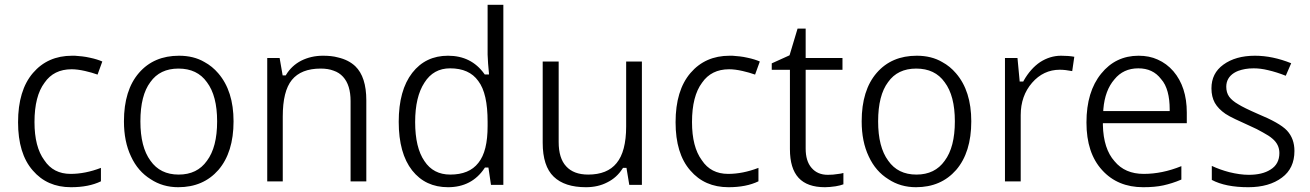

<svg xmlns="http://www.w3.org/2000/svg" viewBox="-20 -780 5527 810"><path d="M405.8 -71.8C361.3 -54.7 318.8 -46.4 277.8 -46.4C229.5 -46.4 192.4 -65.4 167 -104C139.2 -141.6 125.5 -195.3 125.5 -265.1C125.5 -337.9 139.6 -393.6 168 -431.2C193.8 -468.8 231.9 -487.8 282.2 -487.8C298.3 -487.8 317.4 -485.4 338.9 -480.5C357.9 -476.1 375.5 -471.2 391.6 -465.3L411.6 -520.5C398.4 -526.4 380.4 -532.2 358.9 -536.6C337.9 -541.5 316.4 -543.5 295.9 -544.9H284.2C215.3 -544.9 160.6 -520.5 119.1 -472.2C77.1 -423.3 56.2 -354 56.2 -264.2C56.2 -176.3 76.7 -108.4 118.2 -61C158.7 -13.7 212.4 9.8 279.3 9.8C329.6 9.8 371.6 1.5 405.8 -15.1Z M900.9 -470.7C883.8 -490.7 864.7 -506.3 842.8 -518.1C812.5 -536.1 776.4 -544.9 735.4 -544.9C664.6 -544.9 608.4 -521 566.4 -472.7C523.9 -423.8 502.9 -355.5 502.9 -268.1C502.9 -211.4 512.7 -162.1 532.7 -120.1C552.2 -77.6 580.1 -45.9 615.7 -23.9C649.4 -1.5 688.5 9.8 731.9 9.8C802.7 9.8 858.9 -14.6 901.4 -63C943.8 -112.3 965.3 -180.7 965.3 -268.1C965.3 -353.5 943.8 -420.9 900.9 -470.7ZM614.3 -433.6C641.1 -471.7 680.7 -490.7 732.9 -490.7C785.6 -490.7 825.7 -471.7 853 -433.1C881.8 -395 896 -339.8 896 -268.1C896 -195.3 881.8 -140.1 853 -101.6C825.7 -63 786.1 -43.5 733.9 -43.5C681.6 -43.5 642.1 -63 614.7 -102.1C586.4 -140.6 572.3 -195.8 572.3 -268.1C572.3 -341.3 586.4 -396.5 614.3 -433.6Z M1525.4 -356.4C1525.4 -422.9 1509.8 -470.7 1479 -500.5C1460.4 -518.1 1436 -530.8 1406.2 -537.6C1387.2 -543 1365.7 -544.9 1342.3 -544.9C1308.6 -544.9 1277.8 -537.6 1250.5 -523.9C1223.6 -509.8 1202.6 -490.2 1187.5 -465.3L1185.5 -461.9H1181.6H1178.2H1172.4L1171.4 -467.8L1159.7 -535.2H1107.4V-14.6H1172.9V-288.1C1172.9 -359.9 1185.5 -411.1 1211.4 -442.9C1237.3 -474.6 1277.8 -490.7 1333 -490.7C1354 -490.7 1372.1 -487.8 1387.2 -481.9C1403.3 -476.6 1416.5 -467.8 1427.2 -456.1C1448.7 -432.6 1459 -398.4 1459 -353.5V-14.6H1525.4Z M2041.5 -66.9 2051.3 0H2103.5V-759.8H2037.1V-549.3L2039.1 -512.2L2042.5 -473.6L2043 -465.8H2035.2H2028.8H2024.9L2022.9 -468.8C1986.3 -519.5 1935.5 -544.9 1870.1 -544.9C1807.1 -544.9 1756.8 -521 1719.2 -472.7C1681.2 -423.8 1662.1 -355 1662.1 -266.1C1662.1 -177.2 1681.2 -108.9 1718.8 -61C1756.3 -13.7 1806.6 9.8 1870.1 9.8C1937 9.8 1988.3 -17.1 2023.9 -70.3L2025.9 -73.2H2029.8H2034.2H2040.5ZM1770.5 -100.6C1744.6 -138.2 1731.4 -192.9 1731.4 -265.1C1731.4 -336.4 1744.6 -391.6 1770.5 -431.2C1795.9 -471.7 1832 -491.7 1878.9 -491.7C1932.6 -491.7 1972.2 -474.1 1997.6 -438.5C2024.9 -402.8 2037.1 -345.2 2037.1 -266.1V-248.5C2037.1 -177.7 2024.9 -126 1998 -92.8C1972.2 -59.6 1932.6 -43.5 1879.4 -43.5C1832 -43.5 1795.4 -62.5 1770.5 -100.6Z M2269.5 -177.7C2269.5 -111.8 2285.2 -64 2315.9 -34.7C2346.7 -4.9 2392.1 9.8 2452.1 9.8C2485.8 9.8 2516.1 2.9 2542 -10.7C2568.8 -23.9 2590.3 -43.5 2606 -68.4L2608.4 -71.8H2612.3H2616.7H2623L2624 -65.4L2634.8 0H2688V-520.5H2621.6V-246.6C2621.6 -175.8 2607.9 -124 2581.1 -91.8C2555.2 -59.6 2515.1 -43.5 2461.4 -43.5C2420.4 -43.5 2389.6 -55.2 2368.7 -78.1C2347.2 -101.1 2336.9 -135.7 2336.9 -180.7V-520.5H2269.5Z M3179.7 -71.8C3135.3 -54.7 3092.8 -46.4 3051.8 -46.4C3003.4 -46.4 2966.3 -65.4 2940.9 -104C2913.1 -141.6 2899.4 -195.3 2899.4 -265.1C2899.4 -337.9 2913.6 -393.6 2941.9 -431.2C2967.8 -468.8 3005.9 -487.8 3056.2 -487.8C3072.3 -487.8 3091.3 -485.4 3112.8 -480.5C3131.8 -476.1 3149.4 -471.2 3165.5 -465.3L3185.5 -520.5C3172.4 -526.4 3154.3 -532.2 3132.8 -536.6C3111.8 -541.5 3090.3 -543.5 3069.8 -544.9H3058.1C2989.3 -544.9 2934.6 -520.5 2893.1 -472.2C2851.1 -423.3 2830.1 -354 2830.1 -264.2C2830.1 -176.3 2850.6 -108.4 2892.1 -61C2932.6 -13.7 2986.3 9.8 3053.2 9.8C3103.5 9.8 3145.5 1.5 3179.7 -15.1Z M3403.8 -71.8C3386.7 -91.3 3378.9 -118.7 3378.9 -153.3V-477.5V-485.4H3386.2H3534.2V-535.2H3386.2H3378.9V-542.5V-659.2H3344.7L3312 -550.3L3311 -546.9L3308.1 -545.4L3235.8 -512.7V-485.4H3305.2H3312.5V-477.5V-150.9C3312.5 -42 3360.8 9.8 3460.4 9.8C3473.6 9.8 3488.8 8.3 3505.4 5.9C3519 3.4 3529.8 1 3538.1 -2.4V-50.3C3532.7 -48.3 3523.4 -46.9 3514.6 -45.9C3501 -43.5 3487.3 -42.5 3472.2 -42.5C3443.4 -42.5 3420.4 -52.2 3403.8 -71.8Z M4013.2 -470.7C3996.1 -490.7 3977.1 -506.3 3955.1 -518.1C3924.8 -536.1 3888.7 -544.9 3847.7 -544.9C3776.9 -544.9 3720.7 -521 3678.7 -472.7C3636.2 -423.8 3615.2 -355.5 3615.2 -268.1C3615.2 -211.4 3625 -162.1 3645 -120.1C3664.6 -77.6 3692.4 -45.9 3728 -23.9C3761.7 -1.5 3800.8 9.8 3844.2 9.8C3915 9.8 3971.2 -14.6 4013.7 -63C4056.2 -112.3 4077.6 -180.7 4077.6 -268.1C4077.6 -353.5 4056.2 -420.9 4013.2 -470.7ZM3726.6 -433.6C3753.4 -471.7 3793 -490.7 3845.2 -490.7C3897.9 -490.7 3938 -471.7 3965.3 -433.1C3994.1 -395 4008.3 -339.8 4008.3 -268.1C4008.3 -195.3 3994.1 -140.1 3965.3 -101.6C3938 -63 3898.4 -43.5 3846.2 -43.5C3793.9 -43.5 3754.4 -63 3727.1 -102.1C3698.7 -140.6 3684.6 -195.8 3684.6 -268.1C3684.6 -341.3 3698.7 -396.5 3726.6 -433.6Z M4368.2 -518.1C4341.3 -500 4317.9 -473.6 4298.8 -439.9L4296.9 -436H4292.5H4288.6H4281.7L4281.2 -442.9L4272.5 -535.2H4219.7V-14.6H4286.1V-294.4C4286.1 -348.6 4302.2 -394 4334 -430.7C4365.7 -467.3 4405.3 -485.8 4450.7 -485.8C4466.3 -485.8 4483.4 -483.9 4503.4 -480L4512.2 -540.5C4495.6 -543.5 4477.5 -544.9 4456.5 -544.9C4424.8 -544.9 4395.5 -535.6 4368.2 -518.1Z M4888.2 2C4912.1 -3.4 4936.5 -10.7 4963.9 -22.5V-79.1C4909.7 -57.1 4856.9 -46.4 4805.2 -46.4C4752.4 -46.4 4711.4 -64 4682.1 -99.6C4650.9 -134.3 4634.3 -185.5 4632.8 -252.4V-260.3H4640.1H4986.8V-305.2C4986.8 -377.4 4967.8 -435.5 4930.2 -479.5C4911.1 -501.5 4889.2 -517.6 4863.8 -528.8C4840.3 -539.6 4813.5 -544.9 4783.2 -544.9C4718.8 -544.9 4666 -519.5 4625.5 -469.2C4584.5 -418.9 4563.5 -350.6 4563.5 -263.2C4563.5 -177.2 4585.4 -110.4 4629.9 -62C4673.3 -14.2 4731 9.8 4802.7 9.8C4835.4 9.8 4864.3 7.3 4888.2 2ZM4878.4 -446.3C4903.8 -418.5 4914.6 -372.1 4914.6 -319.3V-311.5H4907.2H4642.1H4634.3L4634.8 -319.8C4639.2 -372.6 4654.8 -414.6 4681.6 -445.3C4706.5 -476.1 4740.2 -491.7 4782.2 -491.7C4823.2 -491.7 4855 -477.1 4878.4 -446.3Z M5409.7 -229C5388.2 -252 5344.7 -275.4 5288.1 -298.8C5246.6 -316.9 5218.8 -330.6 5203.6 -340.3C5186.5 -350.1 5173.8 -360.8 5165.5 -372.1C5157.2 -383.8 5153.3 -397.9 5153.3 -414.1C5153.3 -439 5164.6 -458.5 5186 -472.2C5191.4 -475.6 5197.3 -478.5 5203.6 -481C5223.1 -487.8 5242.2 -491.7 5269 -491.7C5288.1 -491.7 5308.1 -489.3 5330.1 -483.9C5353.5 -478.5 5378.4 -470.7 5404.3 -460.4L5427.2 -513.2C5375 -534.2 5324.2 -544.9 5274.4 -544.9C5219.7 -544.9 5175.3 -532.2 5141.1 -507.3C5107.4 -482.9 5090.8 -449.7 5090.8 -407.2C5090.8 -383.3 5095.7 -363.3 5105 -346.2C5114.7 -329.1 5129.9 -313.5 5149.9 -299.8C5160.2 -293 5173.8 -285.6 5191.4 -277.3C5208.5 -269 5227.5 -260.3 5249.5 -250.5C5272.9 -240.2 5292.5 -230.5 5308.1 -221.2C5325.2 -211.9 5338.4 -203.6 5347.7 -195.3C5367.7 -178.7 5377.4 -158.2 5377.4 -134.3C5377.4 -103 5364.7 -79.6 5339.8 -64.5C5316.9 -49.8 5286.6 -42.5 5248 -42.5C5223.1 -42.5 5195.8 -46.4 5166 -53.7C5140.1 -60.5 5115.2 -69.3 5092.3 -80.1V-21C5130.9 -0.5 5182.1 9.8 5246.1 9.8C5305.2 9.8 5352.5 -3.9 5388.2 -30.8C5423.3 -56.6 5440.9 -94.2 5440.9 -143.1C5440.9 -177.7 5430.7 -206.1 5409.7 -229Z"/></svg>

Font: Sahel Light
Style: Regular
Weight: 300
Foundry: Saber Rastikerdar (saber.rastikerdar@gmail.com)
Version: Version 3.4.0